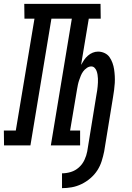

<svg xmlns="http://www.w3.org/2000/svg" viewBox="-64 -755 684 997"><path d="M258 222V145Q281 145 304 138Q327 131 345.5 114.5Q364 98 374.5 75.5Q385 53 389 31L437 -264Q439 -274 440.5 -284.5Q442 -295 443 -305.5Q444 -316 444.5 -326.5Q445 -337 444.5 -347Q444 -357 442.5 -367Q441 -377 437.5 -386.5Q434 -396 427 -403Q420 -410 410 -410Q398 -410 386.5 -402Q375 -394 367.5 -383.5Q360 -373 355.5 -361.5Q351 -350 347 -338.5Q343 -327 340.5 -315Q338 -303 336 -291L300 -77H352V0H200L309 -658H203L94 0H-43L-44 -77H18L115 -658H63L62 -735H458L459 -658H397L357 -418Q364 -431 372.5 -443.5Q381 -456 392.5 -466Q404 -476 417.5 -481.5Q431 -487 445 -487Q463 -487 479 -479.5Q495 -472 504.5 -458.5Q514 -445 520 -428.5Q526 -412 528.5 -395Q531 -378 532 -360Q533 -342 532 -324Q531 -306 528.5 -287.5Q526 -269 523 -251L477 31Q472 56 464 81.5Q456 107 441.5 129.5Q427 152 405.5 170.5Q384 189 359 201Q334 213 308.5 217.5Q283 222 258 222Z"/></svg>

Font: Iosevka HT Medium Extended
Style: Italic
Weight: 500
Width: 7
Italic angle: -9°
Monospace: yes
Designer: Belleve Invis
Foundry: Belleve Invis
Version: Version 32.3.0; ttfautohint (v1.8.4)